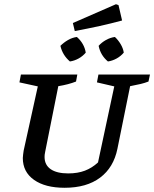

<svg xmlns="http://www.w3.org/2000/svg" viewBox="-20 -880 730 909"><path d="M286 9Q194 9 141 -28.5Q88 -66 88 -132Q88 -139 89.5 -149Q91 -159 92 -167L159 -471L72 -490L79 -527H346L340 -494Q305 -480 256 -472L194 -162Q192 -153 191.5 -147.5Q191 -142 191 -137Q191 -99 220 -79Q249 -59 303 -59Q348 -59 382 -72Q416 -85 444 -111L521 -471L439 -490L446 -527H690L683 -494Q665 -487 646 -482.5Q627 -478 596 -472L536 -176Q518 -87 454 -39Q390 9 286 9ZM334 -733 325 -771 529 -860 541 -856 558 -783Q507 -769 452.5 -757Q398 -745 334 -733ZM311 -589Q276 -619 266 -663Q282 -679 302 -690.5Q322 -702 344 -705Q379 -674 386 -631Q372 -614 352 -603Q332 -592 311 -589ZM491 -589Q456 -618 447 -663Q461 -679 481.5 -690.5Q502 -702 524 -705Q540 -690 551.5 -670.5Q563 -651 566 -631Q552 -614 532 -603Q512 -592 491 -589Z"/></svg>

Font: Piazzolla SC Medium
Style: Italic
Weight: 500
Italic angle: -11.3°
Designer: Juan Pablo del Peral
Foundry: Huerta Tipografica
Version: Version 1.330